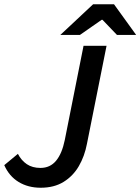

<svg xmlns="http://www.w3.org/2000/svg" viewBox="-23 -869 659 901"><path d="M168 12Q109 12 64.5 -15Q20 -42 -3 -94L61 -147Q77 -116 103 -98.5Q129 -81 167 -81Q212 -81 240 -114.5Q268 -148 281 -212L369 -654H477L385 -194Q374 -136 347 -89.5Q320 -43 275.5 -15.5Q231 12 168 12ZM260 -705 414 -849H512L616 -705H526L458 -776H454L352 -705Z"/></svg>

Font: Source Sans 3 Semibold
Style: Italic
Weight: 600
Italic angle: -11°
Designer: Paul D. Hunt
Foundry: Adobe
Version: Version 3.052;hotconv 1.1.0;makeotfexe 2.6.0